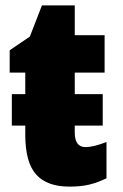

<svg xmlns="http://www.w3.org/2000/svg" viewBox="-20 -684 459 714"><path d="M376 -156V-21Q343 -5 312 2.5Q281 10 238 10Q155 10 114.5 -35Q74 -80 74 -183V-217H24V-334H74V-414H16V-497L91 -548L136 -664H258V-553H369V-414H258V-334H362V-217H258V-191Q258 -137 298 -137Q328 -137 376 -156Z"/></svg>

Font: Noto Sans Display Black Narrow
Style: Regular
Weight: 900
Width: 4
Designer: Monotype Design team
Foundry: Monotype Imaging Inc.
Version: Version 1.000